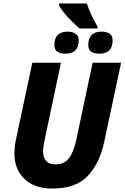

<svg xmlns="http://www.w3.org/2000/svg" viewBox="-20 -1075 717 1105"><path d="M282 10Q417 10 485 -62.5Q553 -135 579 -255L677 -714H513L419 -270Q403 -197 375.5 -163Q348 -129 299 -129Q228 -129 228 -206Q228 -219 230.5 -234.5Q233 -250 236 -266L331 -714H166L70 -263Q66 -246 64.5 -226.5Q63 -207 63 -191Q63 -102 120 -46Q177 10 282 10ZM438 -911H541V-922Q524 -952 507 -987Q490 -1022 480 -1055H320V-1044Q336 -1013 371.5 -975Q407 -937 438 -911ZM552 -766Q628 -766 628 -843Q628 -872 609 -882.5Q590 -893 565 -893Q488 -893 488 -816Q488 -788 506 -777Q524 -766 552 -766ZM356 -766Q433 -766 433 -843Q433 -872 413 -882.5Q393 -893 370 -893Q293 -893 293 -816Q293 -788 311 -777Q329 -766 356 -766Z"/></svg>

Font: Noto Sans Display Extra
Style: Italic
Weight: 800
Italic angle: -12°
Designer: Monotype Design Team
Foundry: Monotype Imaging Inc.
Version: Version 1.900